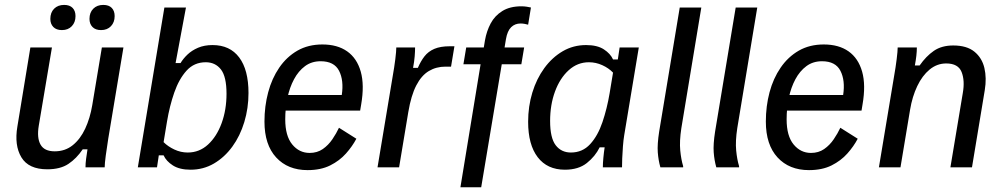

<svg xmlns="http://www.w3.org/2000/svg" viewBox="-20 -698 4182 801"><path d="M177.5 8.3Q99.2 8.3 69.2 -41.7Q39.2 -91.7 52.5 -170L106.7 -500H196.7L141.7 -173.3Q133.3 -122.5 149.2 -94.6Q165 -66.7 208.3 -66.7Q251.7 -66.7 283.3 -92.1Q315 -117.5 335.4 -161.2Q355.8 -205 365 -260L405 -500H495L431.7 -120Q425.8 -82.5 421.2 -48.8Q416.7 -15 416.7 0H336.7Q336.7 -16.7 339.2 -35.4Q341.7 -54.2 345 -75H325Q299.2 -36.7 265.4 -14.2Q231.7 8.3 177.5 8.3ZM238.3 -572.5Q215 -572.5 202.5 -585.4Q190 -598.3 190 -619.2Q190 -645.8 205.8 -661.7Q221.7 -677.5 247.5 -677.5Q270.8 -677.5 282.9 -665Q295 -652.5 295 -630.8Q295 -605 279.6 -588.8Q264.2 -572.5 238.3 -572.5ZM401.7 -572.5Q378.3 -572.5 365.8 -585.4Q353.3 -598.3 353.3 -619.2Q353.3 -645.8 369.2 -661.7Q385 -677.5 410.8 -677.5Q434.2 -677.5 446.2 -665Q458.3 -652.5 458.3 -630.8Q458.3 -605 442.9 -588.8Q427.5 -572.5 401.7 -572.5Z M775 10Q729.2 10 701.2 -7.9Q673.3 -25.8 662.5 -50H642.5L635 0H555L665.8 -666.7H755.8L712.5 -435H733.3Q744.2 -453.3 762.1 -470.4Q780 -487.5 806.2 -498.8Q832.5 -510 866.7 -510Q939.2 -510 977.9 -458.3Q1016.7 -406.7 1016.7 -310Q1016.7 -246.7 999.2 -188.8Q981.7 -130.8 949.2 -86.2Q916.7 -41.7 872.5 -15.8Q828.3 10 775 10ZM763.3 -61.7Q811.7 -61.7 847.9 -95Q884.2 -128.3 904.6 -184.2Q925 -240 925 -306.7Q925 -378.3 901.7 -408.3Q878.3 -438.3 838.3 -438.3Q790 -438.3 758.3 -403.3Q726.7 -368.3 707.1 -312.1Q687.5 -255.8 676.7 -190.8L662.5 -105Q680.8 -86.7 707.5 -74.2Q734.2 -61.7 763.3 -61.7Z M1263.3 11.7Q1180.8 11.7 1132.1 -41.2Q1083.3 -94.2 1083.3 -190.8Q1083.3 -255 1098.8 -312.9Q1114.2 -370.8 1145 -415.8Q1175.8 -460.8 1220.8 -486.7Q1265.8 -512.5 1325 -512.5Q1387.5 -512.5 1428.3 -483.8Q1469.2 -455 1485 -399.2Q1500.8 -343.3 1486.7 -261.7L1482.5 -236.7H1155L1165 -301.7H1405.8Q1415 -362.5 1394.6 -402.5Q1374.2 -442.5 1317.5 -442.5Q1280 -442.5 1252.5 -422.1Q1225 -401.7 1206.7 -367.5Q1188.3 -333.3 1179.2 -290Q1170 -246.7 1170 -200Q1170 -130.8 1199.2 -95.4Q1228.3 -60 1271.7 -60Q1303.3 -60 1326.7 -76.2Q1350 -92.5 1366.7 -117.1Q1383.3 -141.7 1394.2 -165L1466.7 -119.2Q1450 -87.5 1423.3 -57.5Q1396.7 -27.5 1357.5 -7.9Q1318.3 11.7 1263.3 11.7Z M1555 0 1618.3 -380Q1625 -417.5 1629.2 -451.2Q1633.3 -485 1633.3 -500H1711.7Q1711.7 -484.2 1710 -462.9Q1708.3 -441.7 1703.3 -415H1723.3Q1735 -442.5 1750.8 -462.9Q1766.7 -483.3 1792.1 -494.2Q1817.5 -505 1856.7 -505H1875.8L1861.7 -420H1838.3Q1800 -420 1769.2 -401.7Q1738.3 -383.3 1716.7 -341.7Q1695 -300 1683.3 -230L1645 0Z M1900.8 83.3 1985 -430H1913.3L1925 -500H1998.3L2003.3 -530Q2010 -568.3 2027.1 -600.4Q2044.2 -632.5 2075.8 -652.1Q2107.5 -671.7 2155 -671.7Q2166.7 -671.7 2177.5 -670Q2188.3 -668.3 2195 -666.7L2183.3 -595Q2177.5 -596.7 2169.2 -598.3Q2160.8 -600 2151.7 -600Q2128.3 -600 2112.5 -584.6Q2096.7 -569.2 2090.8 -535L2085 -500H2166.7L2155 -430H2073.3L1987.5 83.3Z M2336.7 10Q2263.3 10 2223.3 -42.1Q2183.3 -94.2 2183.3 -190Q2183.3 -254.2 2200.8 -311.7Q2218.3 -369.2 2250.8 -413.8Q2283.3 -458.3 2327.5 -484.2Q2371.7 -510 2425 -510Q2471.7 -510 2499.2 -492.1Q2526.7 -474.2 2537.5 -450H2557.5L2565 -500H2645L2584.2 -134.2Q2580.8 -114.2 2578.8 -87.5Q2576.7 -60.8 2575.8 -37.1Q2575 -13.3 2575 0H2495Q2495 -16.7 2497.1 -39.2Q2499.2 -61.7 2502.5 -83.3H2481.7Q2463.3 -45.8 2428.3 -17.9Q2393.3 10 2336.7 10ZM2361.7 -61.7Q2410 -61.7 2442.1 -96.7Q2474.2 -131.7 2493.3 -188.3Q2512.5 -245 2523.3 -309.2L2537.5 -395Q2519.2 -414.2 2492.5 -426.2Q2465.8 -438.3 2436.7 -438.3Q2389.2 -438.3 2352.5 -405Q2315.8 -371.7 2295.4 -316.2Q2275 -260.8 2275 -193.3Q2275 -122.5 2298.3 -92.1Q2321.7 -61.7 2361.7 -61.7Z M2735 0Q2726.7 -29.2 2724.2 -62.5Q2721.7 -95.8 2730 -149.2L2815.8 -666.7H2905.8L2822.5 -163.3Q2814.2 -109.2 2817.9 -70.4Q2821.7 -31.7 2830 -5V0Z M2968.3 0Q2960 -29.2 2957.5 -62.5Q2955 -95.8 2963.3 -149.2L3049.2 -666.7H3139.2L3055.8 -163.3Q3047.5 -109.2 3051.2 -70.4Q3055 -31.7 3063.3 -5V0Z M3355 11.7Q3272.5 11.7 3223.8 -41.2Q3175 -94.2 3175 -190.8Q3175 -255 3190.4 -312.9Q3205.8 -370.8 3236.7 -415.8Q3267.5 -460.8 3312.5 -486.7Q3357.5 -512.5 3416.7 -512.5Q3479.2 -512.5 3520 -483.8Q3560.8 -455 3576.7 -399.2Q3592.5 -343.3 3578.3 -261.7L3574.2 -236.7H3246.7L3256.7 -301.7H3497.5Q3506.7 -362.5 3486.2 -402.5Q3465.8 -442.5 3409.2 -442.5Q3371.7 -442.5 3344.2 -422.1Q3316.7 -401.7 3298.3 -367.5Q3280 -333.3 3270.8 -290Q3261.7 -246.7 3261.7 -200Q3261.7 -130.8 3290.8 -95.4Q3320 -60 3363.3 -60Q3395 -60 3418.3 -76.2Q3441.7 -92.5 3458.3 -117.1Q3475 -141.7 3485.8 -165L3558.3 -119.2Q3541.7 -87.5 3515 -57.5Q3488.3 -27.5 3449.2 -7.9Q3410 11.7 3355 11.7Z M3646.7 0 3710 -380Q3716.7 -417.5 3720.8 -451.2Q3725 -485 3725 -500H3805Q3805 -484.2 3802.9 -465.4Q3800.8 -446.7 3796.7 -425H3816.7Q3843.3 -463.3 3875.8 -485.8Q3908.3 -508.3 3956.7 -508.3Q4013.3 -508.3 4045 -482.5Q4076.7 -456.7 4086.7 -414.6Q4096.7 -372.5 4088.3 -321.7L4035 0H3945L3996.7 -310Q4005.8 -361.7 3991.7 -397.5Q3977.5 -433.3 3927.5 -433.3Q3889.2 -433.3 3858.3 -407.9Q3827.5 -382.5 3806.7 -338.8Q3785.8 -295 3776.7 -240L3736.7 0Z"/></svg>

Font: Familjen Grotesk
Style: Italic
Weight: 400
Italic angle: -9.46201°
Designer: Anders Wikstroem, Jonas Baeckman, Matilda Gysing, Kristian Moeller
Foundry: Familjen STHLM AB
Version: Version 2.000